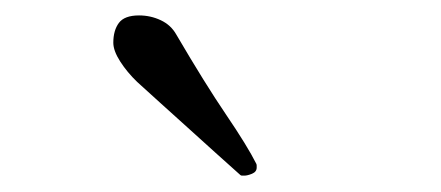

<svg xmlns="http://www.w3.org/2000/svg" viewBox="-20 -732 561 244"><path d="M124 -677.7Q124 -693.4 131.1 -702.9Q138.2 -712.4 156.7 -712.4Q171.4 -712.4 184.3 -706.3Q197.3 -700.2 204.1 -688Q240.7 -625.5 267.6 -585.9Q294.4 -546.4 305.7 -523.9Q306.2 -522.9 306.2 -521.5Q306.2 -520 306.2 -519Q306.2 -513.7 300.3 -511.2Q294.4 -508.8 290.5 -508.8H287.6Q286.1 -508.8 285.2 -509.8Q271 -522.5 253.4 -538.3Q235.8 -554.2 218 -570.3Q200.2 -586.4 183.3 -601.6Q166.5 -616.7 154.3 -627.9Q141.6 -640.1 132.8 -653.8Q124 -667.5 124 -677.7Z"/></svg>

Font: IM FELL French Canon SC
Style: Regular
Weight: 400
Designer: Igino Marini
Foundry: Igino Marini
Version: 3.00